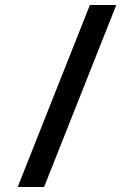

<svg xmlns="http://www.w3.org/2000/svg" viewBox="-20 -751 538 771"><path d="M157 0H51L341 -731H447Z"/></svg>

Font: Wix Madefor Display SemiBold
Style: Regular
Weight: 600
Designer: Dalton Maag Ltd
Foundry: Dalton Maag Ltd
Version: Version 3.100